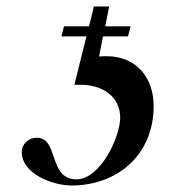

<svg xmlns="http://www.w3.org/2000/svg" viewBox="-20 -559 540 591"><path d="M297 -447H374L382 -478H304L316 -539H269L254 -478H177L169 -447H246L209 -298H229C295 -298 350 -262 350 -197C350 -139 290 -7 215 -7C128 -7 162 -135 93 -135C68 -135 47 -116 47 -91C47 -23 144 12 200 12C340 12 453 -81 453 -233C453 -317 402 -386 308 -386C301 -386 292 -386 285 -385Z"/></svg>

Font: XITS
Style: Italic
Weight: 400
Italic angle: -16.33°
Designer: MicroPress Inc., with final additions and corrections provided by Coen Hoffman, Elsevier (retired)
Version: Version 1.107